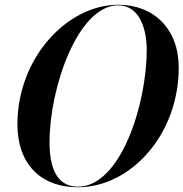

<svg xmlns="http://www.w3.org/2000/svg" viewBox="-20 -780 774 810"><path d="M309 10C531.5 10 734 -212 734 -495C734 -658 629 -760 478.5 -760C265.5 -760 53.5 -538 53.5 -255C53.5 -92 148 10 309 10ZM478.5 -757.5C570 -757.5 599 -654.5 599 -570C599 -338 488 7.5 309 7.5C217.5 7.5 189 -75.5 189 -180C189 -412 309.5 -757.5 478.5 -757.5Z"/></svg>

Font: Bodoni* 72pt Medium
Style: Italic
Weight: 500
Italic angle: -13°
Version: Version 2.3